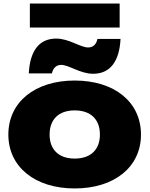

<svg xmlns="http://www.w3.org/2000/svg" viewBox="-20 -1043 841 1080"><path d="M400 17C624 17 773 -104 773 -286C773 -469 624 -590 400 -590C177 -590 27 -469 27 -286C27 -104 177 17 400 17ZM272 -630C278 -660 297 -678 324 -678C368 -678 431 -628 504 -628C604 -628 652 -704 658 -824H528C522 -793 503 -776 476 -776C432 -776 369 -826 296 -826C196 -826 148 -751 142 -630ZM653 -888V-1023H148V-888ZM400 -151C311 -151 259 -201 259 -286C259 -372 311 -422 400 -422C490 -422 542 -372 542 -286C542 -201 490 -151 400 -151Z"/></svg>

Font: Bounded ExtBd
Style: Regular
Weight: 800
Designer: Vlad Churkin
Version: Version 3.0